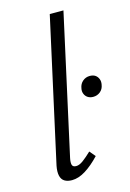

<svg xmlns="http://www.w3.org/2000/svg" viewBox="-111 -767 558 827"><g transform="rotate(-15 167.5 -353.0)"><path d="M105 5Q85 5 72 -3Q59 -11 55 -28.5Q51 -46 56 -72L197 -711H258L121 -89Q117 -70 120 -59.5Q123 -49 138 -49Q152 -49 169 -61.5Q186 -74 208 -95L230 -69Q197 -34 165.5 -14.5Q134 5 105 5ZM286 -318Q272 -318 262 -324.5Q252 -331 247.5 -342.5Q243 -354 246 -367Q249 -386 262.5 -397.5Q276 -409 294 -409Q309 -409 318.5 -402.5Q328 -396 332.5 -384.5Q337 -373 334 -359Q331 -340 317.5 -329Q304 -318 286 -318Z"/></g></svg>

Font: Ysabeau Office
Style: Italic
Weight: 400
Italic angle: -12°
Designer: Christian Thalmann (Catharsis Fonts)
Version: Version 2.001;gftools[0.9.30]; featfreeze: tnum,lnum,ss02